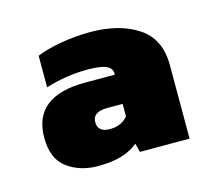

<svg xmlns="http://www.w3.org/2000/svg" viewBox="-54 -717 441 400"><g transform="rotate(-15 166.0 -517.0)"><path d="M113 -380Q75 -380 47.5 -400Q20 -420 20 -466Q20 -555 132 -555H196V-558Q196 -569 184 -574.5Q172 -580 144 -580Q98 -580 53 -566V-634Q74 -643 106 -648.5Q138 -654 169 -654Q232 -654 272 -627.5Q312 -601 312 -545V-386H205L200 -405Q186 -393 165 -386.5Q144 -380 113 -380ZM157 -448Q182 -448 196 -465V-492H163Q131 -492 131 -470Q131 -448 157 -448Z"/></g></svg>

Font: Kanit ExtraBold
Style: Regular
Weight: 800
Designer: Katatrad Team
Foundry: CadsonDemak
Version: Version 2.000; ttfautohint (v1.8.3)